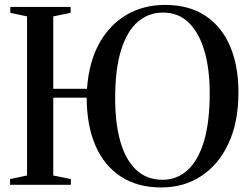

<svg xmlns="http://www.w3.org/2000/svg" viewBox="-20 -772 1043 802"><path d="M653.5 11Q555 11 485.5 -34Q416 -79 379.2 -162.8Q342.5 -246.5 342 -364H202.5V-39L276 -24V0H22V-24L93 -39V-703.5L23 -718.5V-743H275V-718.5L202.5 -703.5V-401H343.5Q351 -512 394.2 -590.2Q437.5 -668.5 508.5 -710Q579.5 -751.5 669 -751.5Q770 -751.5 838.2 -706Q906.5 -660.5 941.5 -577.8Q976.5 -495 976 -383.5Q975.5 -260.5 934.2 -172.2Q893 -84 820.5 -36.5Q748 11 653.5 11ZM658.5 -21Q719 -21 763.2 -61Q807.5 -101 831.8 -181.2Q856 -261.5 856 -383Q856 -483 834 -558.8Q812 -634.5 768.8 -677Q725.5 -719.5 661 -719.5Q600.5 -719.5 555.5 -680.8Q510.5 -642 485.8 -562.8Q461 -483.5 461 -361.5Q461 -256 483 -179.8Q505 -103.5 549.2 -62.2Q593.5 -21 658.5 -21Z"/></svg>

Font: Merriweather 120pt
Style: Regular
Weight: 400
Version: Version 2.100